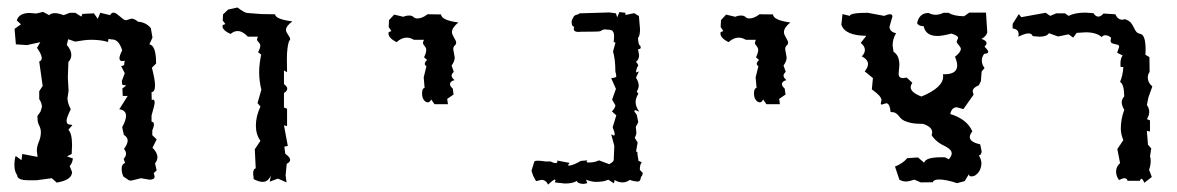

<svg xmlns="http://www.w3.org/2000/svg" viewBox="-20 -482 3150 514"><path d="M55.7 0.5Q25.9 0.5 25.9 -13.2Q18.6 -23.4 18.6 -39.6Q18.6 -55.2 22 -64.5L37.6 -53.2L39.6 -69.8L80.6 -62L78.6 -78.1Q78.6 -89.8 84 -102.5Q89.4 -115.2 89.4 -127.9Q89.4 -137.2 85 -145.8Q80.6 -154.3 80.6 -162.6L80.1 -171.4L88.4 -183.1L92.3 -195.8Q92.3 -205.6 85 -216.8V-237.8L94.2 -252L85 -317.4Q91.8 -319.8 91.8 -326.7Q91.8 -335.9 79.1 -354L87.9 -369.1L52.2 -361.3L22.5 -363.3L19 -404.8L36.1 -417L24.9 -427.2Q30.8 -447.3 59.6 -447.3L77.1 -445.8L95.2 -450.2L111.8 -441.4Q116.7 -446.8 127 -446.8Q136.2 -446.8 150.4 -441.4L167 -447.8H181.6L197.8 -437.5L200.7 -444.8L231.4 -446.3L241.7 -431.6L248.5 -447.8L274.9 -441.4Q278.3 -448.2 284.2 -448.2Q287.6 -448.2 292 -445.1Q296.4 -441.9 301 -438Q305.7 -434.1 309.8 -430.9Q314 -427.7 317.4 -427.7L331.5 -432.1Q340.3 -432.1 349.6 -423.8Q370.1 -422.9 383.8 -406.7L388.2 -381.3L379.9 -363.3Q397.9 -360.4 397.9 -312L386.7 -300.8Q390.6 -285.2 392.8 -273.4Q395 -261.7 395 -253.4Q395 -235.8 385.7 -235.4L386.2 -214.4L389.6 -215.3Q394 -215.3 394 -207.5Q394 -200.7 385.7 -172.9V-156.2Q392.1 -155.8 392.1 -148.9Q392.1 -143.1 387.7 -132.8V-120.1L399.4 -108.9L388.2 -86.4Q401.4 -73.7 401.4 -61Q401.4 -52.7 395 -44.4L399.4 -25.9L391.6 -18.6L394 -9.8Q394 -1 379.9 -1L357.4 -4.9L331.5 1.5Q324.7 1.5 322.8 -1L310.5 -9.3Q305.7 -18.6 305.7 -30.8Q305.7 -42.5 314.9 -45.9L311 -56.6Q317.4 -64 317.4 -70.3Q317.4 -77.1 312 -83Q321.8 -97.2 321.8 -105.5Q321.8 -114.7 311.5 -121.1L307.1 -141.6Q317.4 -160.2 317.4 -171.9Q317.4 -187 299.3 -189.5L321.8 -225.1H308.6L307.6 -245.1L317.9 -252.9L307.1 -255.4L306.2 -265.1L314 -286.1L304.2 -305.2Q313 -305.7 313 -311.5Q313 -312.5 312.5 -313.5L314.5 -319.3L307.6 -318.4Q299.8 -318.4 299.8 -326.2Q299.8 -333 307.1 -347.2Q298.3 -376.5 279.8 -376.5H277.8L270.5 -377.9L269 -369.6Q250.5 -375.5 224.1 -375.5Q213.9 -375.5 203.1 -374Q192.4 -372.6 181.2 -370.6L162.6 -377L158.7 -361.8Q170.9 -348.1 170.9 -335Q170.9 -324.2 163.1 -315.9L161.6 -274.4L163.6 -239.3L160.6 -218.8Q160.6 -207 169.4 -189.5Q158.2 -166.5 158.2 -159.2Q158.2 -148.4 167.5 -148.4H169.9L173.8 -147L163.1 -134.8Q172.9 -124.5 172.9 -93.3L171.9 -69.8L159.2 -63.5L175.3 -57.6Q172.9 -43.5 166.5 -37.6L172.9 -21.5Q172.9 0 131.8 6.8L118.7 -4.9L78.1 0.5Z M680.2 -444.3 716.3 -443.8Q717.8 -430.2 762.7 -424.8Q745.6 -412.1 745.6 -401.9Q745.6 -398.9 747.3 -395.5Q749 -392.1 751.2 -388.9Q753.4 -385.7 755.1 -382.6Q756.8 -379.4 756.8 -377.4Q756.8 -375.5 755.4 -374Q753.9 -372.6 752.4 -367.4Q751 -362.3 749.5 -351.6Q748 -340.8 748 -321.3L748.5 -288.6L740.2 -293.5V-256.8Q749 -250.5 749 -244.6Q749 -238.3 740.2 -232.9V-194.3L748.5 -190.9V-144.5L740.2 -146.5L750.5 -91.3L741.2 -89.4L743.7 -70.3Q756.8 -61 756.8 -54.2Q756.8 -47.9 747.6 -43.5L744.6 -12.7L747.1 6.3L724.1 -3.9L702.1 4.4L705.1 -12.7Q698.2 4.9 683.1 4.9Q673.3 4.9 659.2 -2.4L657.7 -17.1Q657.7 -30.3 664.6 -31.2L662.1 -82.5L677.2 -105Q665 -122.1 665 -145.5Q665 -170.9 677.2 -196.8L669.4 -206.1L679.7 -241.7Q673.8 -265.1 673.8 -289.1Q673.8 -300.8 675.3 -312.5Q676.8 -324.2 679.2 -335.9L670.9 -342.3Q676.8 -353 676.8 -359.9Q676.8 -363.3 675.3 -365.2Q673.8 -367.2 672.4 -368.9Q670.9 -370.6 669.4 -372.6Q668 -374.5 668 -377L670.4 -383.8H643.6Q629.4 -398.9 616.2 -398.9Q606.4 -398.9 597.2 -391.1Q575.7 -400.9 575.7 -411.6L576.2 -415L583.5 -417.5L576.2 -427.2L577.1 -443.4L590.8 -456.5L615.7 -461.9Q635.3 -447.3 642.1 -447.3Z M1160.6 -443.4Q1162.1 -427.7 1207 -421.9Q1189.9 -407.7 1189.9 -396Q1189.9 -392.6 1191.7 -388.7Q1193.4 -384.8 1195.6 -381.1Q1197.8 -377.4 1199.5 -374Q1201.2 -370.6 1201.2 -368.2Q1201.2 -363.3 1197.3 -360.1Q1193.4 -356.9 1193.4 -350.1L1197.3 -328.1Q1197.3 -317.9 1189 -306.6L1194.8 -289.6Q1189 -284.2 1189 -279.8Q1189 -273.9 1196.8 -267.6Q1184.6 -264.2 1184.6 -256.8Q1184.6 -251.5 1191.9 -245.1L1194.3 -229L1177.2 -217.3L1179.2 -203.1H1143.1L1134.3 -215.8Q1130.9 -208 1125.5 -208Q1119.6 -208 1114.7 -214.4Q1109.9 -220.7 1109.9 -231.9Q1109.9 -245.6 1116.7 -246.6L1114.3 -274.9L1121.6 -304.7Q1117.2 -307.6 1117.2 -311Q1117.2 -316.4 1123.5 -321.3L1115.2 -328.6Q1121.1 -340.8 1121.1 -348.6Q1121.1 -352.1 1119.6 -354.5Q1118.2 -356.9 1116.7 -358.9Q1115.2 -360.8 1113.8 -362.8Q1112.3 -364.7 1112.3 -367.7L1114.7 -375.5H1087.9Q1078.1 -381.3 1068.8 -381.3Q1055.2 -381.3 1041.5 -369.1Q1020 -380.4 1020 -392.1L1020.5 -396L1027.8 -398.9L1020.5 -409.7L1021.5 -428.2L1035.2 -442.9L1060.1 -437Q1066.4 -440.4 1075.7 -440.4Q1083 -440.4 1086.9 -436.5Q1090.8 -432.6 1097.2 -432.6Q1110.4 -432.6 1124.5 -443.8Z M1552.2 8.3 1543 10.3Q1527.3 10.3 1523.9 2.4Q1513.7 9.3 1492.2 9.3L1465.3 6.3L1467.3 0.5L1465.8 -1.5Q1461.9 -1.5 1447.3 12.2Q1441.4 -0.5 1429.2 -0.5L1415 2.9L1407.2 -11.7L1402.8 -24.9L1410.2 -48.8Q1411.1 -51.8 1420.4 -51.8Q1427.2 -51.8 1439.9 -49.8H1453.6Q1462.4 -45.4 1467.3 -45.4Q1472.2 -45.4 1472.2 -49.8L1471.7 -52.2L1504.9 -45.9L1500.5 -40L1502.9 -38.6Q1512.7 -38.6 1535.2 -51.3L1552.7 -52.7L1550.3 -49.3Q1550.3 -46.9 1556.2 -46.9Q1571.8 -46.9 1583.5 -52.7L1610.8 -42.5Q1623 -48.8 1623 -54.2Q1623 -61.5 1623.8 -72.8Q1624.5 -84 1624.5 -91.8L1616.2 -122.6L1623 -119.1Q1625.5 -119.1 1625.5 -123Q1625.5 -128.4 1620.1 -141.1L1629.9 -173.3L1618.2 -183.6Q1627.4 -193.8 1627.4 -200.2L1618.7 -215.3L1628.9 -244.1L1616.2 -272.9Q1629.9 -273.9 1629.9 -277.8Q1629.9 -281.7 1627.4 -290.5Q1627.4 -323.2 1621.1 -344.2L1627.4 -366.7Q1627.4 -369.1 1625.5 -369.1L1623 -368.2L1624 -384.8Q1624 -402.3 1610.8 -402.3Q1607.9 -402.3 1599.6 -403.3Q1595.7 -403.3 1592.5 -401.6Q1589.4 -399.9 1586.7 -398.4Q1584 -397 1534.7 -397Q1531.7 -396.5 1528.8 -396.5Q1516.1 -396.5 1516.1 -404.3Q1516.1 -406.7 1517.1 -410.2Q1510.3 -411.1 1510.3 -423.3Q1510.3 -429.2 1514.2 -433.6Q1515.6 -440.9 1524.9 -442.9Q1527.8 -442.9 1531.7 -446.3L1611.3 -448.7L1628.9 -446.3L1632.3 -435.5L1638.2 -449.7L1654.3 -447.8V-441.9L1677.7 -446.8L1690.4 -439L1693.4 -403.8Q1693.4 -386.2 1688 -380.4Q1689 -360.4 1693.4 -360.4Q1695.3 -356.9 1695.3 -354.5Q1695.3 -350.6 1688 -350.1L1690.9 -334.5Q1690.9 -322.8 1682.6 -316.4Q1688.5 -310.5 1688.5 -306.6Q1688.5 -304.2 1686 -302.7Q1682.6 -293 1682.6 -289.1Q1682.6 -288.1 1683.1 -288.1L1690.4 -291L1682.6 -273.9Q1689.9 -262.7 1689.9 -252.9Q1689.9 -245.6 1684.6 -236.8L1689 -231Q1681.6 -219.7 1681.6 -208.5Q1681.6 -196.3 1691.4 -183.1L1681.6 -187Q1678.2 -187 1678.2 -183.6L1684.6 -174.8L1688.5 -156.2Q1688.5 -153.3 1685.3 -148.4Q1682.1 -143.6 1682.1 -141.1L1683.6 -127.9Q1683.6 -120.1 1679.2 -113.3L1687 -100.6L1682.6 -75.2L1684.6 -76.2Q1686.5 -76.2 1686.5 -72.3Q1686.5 -65.9 1687.7 -61.5Q1689 -57.1 1689 -51.8L1698.2 -47.4Q1692.9 -42.5 1692.9 -27.3L1700.7 -19Q1700.7 -13.2 1695.8 -7.8Q1694.8 3.9 1687.5 3.9Q1677.2 3.9 1666 -0.5Q1657.2 6.3 1646.5 6.3Q1635.7 6.3 1625.5 0L1623.5 8.8L1608.4 -1Q1596.7 4.9 1575.7 4.9Q1563.5 4.9 1548.8 -1Z M2049.3 -443.4Q2050.8 -427.7 2095.7 -421.9Q2078.6 -407.7 2078.6 -396Q2078.6 -392.6 2080.3 -388.7Q2082 -384.8 2084.2 -381.1Q2086.4 -377.4 2088.1 -374Q2089.8 -370.6 2089.8 -368.2Q2089.8 -363.3 2085.9 -360.1Q2082 -356.9 2082 -350.1L2085.9 -328.1Q2085.9 -317.9 2077.6 -306.6L2083.5 -289.6Q2077.6 -284.2 2077.6 -279.8Q2077.6 -273.9 2085.4 -267.6Q2073.2 -264.2 2073.2 -256.8Q2073.2 -251.5 2080.6 -245.1L2083 -229L2065.9 -217.3L2067.9 -203.1H2031.7L2022.9 -215.8Q2019.5 -208 2014.2 -208Q2008.3 -208 2003.4 -214.4Q1998.5 -220.7 1998.5 -231.9Q1998.5 -245.6 2005.4 -246.6L2002.9 -274.9L2010.3 -304.7Q2005.9 -307.6 2005.9 -311Q2005.9 -316.4 2012.2 -321.3L2003.9 -328.6Q2009.8 -340.8 2009.8 -348.6Q2009.8 -352.1 2008.3 -354.5Q2006.8 -356.9 2005.4 -358.9Q2003.9 -360.8 2002.4 -362.8Q2001 -364.7 2001 -367.7L2003.4 -375.5H1976.6Q1966.8 -381.3 1957.5 -381.3Q1943.8 -381.3 1930.2 -369.1Q1908.7 -380.4 1908.7 -392.1L1909.2 -396L1916.5 -398.9L1909.2 -409.7L1910.2 -428.2L1923.8 -442.9L1948.7 -437Q1955.1 -440.4 1964.4 -440.4Q1971.7 -440.4 1975.6 -436.5Q1979.5 -432.6 1985.8 -432.6Q1999 -432.6 2013.2 -443.8Z M2376 -36.1Q2397 -44.4 2408.7 -58.6L2437.5 -60.5L2454.1 -46.4Q2457.5 -61 2500 -61H2509.3L2520 -55.7Q2527.8 -64 2527.8 -71.3Q2527.8 -81.1 2512.2 -89.4Q2485.4 -101.6 2474.1 -120.1L2475.6 -127.4Q2475.6 -142.6 2450.7 -150.4Q2431.2 -150.4 2419.4 -152.8Q2407.7 -155.3 2400.9 -158.7Q2394 -162.1 2390.6 -166.3Q2387.2 -170.4 2384.3 -173.8Q2381.3 -177.2 2377 -179.7Q2372.6 -182.1 2364.3 -182.1Q2361.8 -205.6 2352.5 -205.6L2340.8 -202.1Q2337.9 -202.1 2337.9 -205.1L2339.8 -213.9Q2339.8 -224.6 2314 -242.7L2316.9 -272.9L2294.9 -291Q2303.7 -301.8 2303.7 -310.5Q2303.7 -322.8 2287.1 -331.1Q2295.4 -339.8 2295.4 -348.1Q2295.4 -358.4 2284.2 -367.2L2299.3 -386.2Q2241.7 -386.7 2232.4 -416L2235.4 -444.3L2254.9 -439.5Q2256.8 -447.8 2302.7 -447.8L2347.2 -439.5Q2356.4 -443.8 2362.8 -443.8Q2369.1 -443.8 2369.1 -438L2361.3 -410.6Q2361.3 -397 2378.9 -393.1Q2369.6 -377.9 2369.6 -360.4L2372.1 -343.3Q2387.7 -334 2387.7 -307.6L2385.7 -284.7Q2385.7 -272.9 2397.5 -272.9L2407.2 -274.4L2422.4 -260.3Q2418 -253.9 2418 -248.5Q2418 -234.4 2446.8 -223.6Q2504.9 -247.6 2504.9 -277.3L2504.4 -283.2H2507.8Q2542.5 -283.2 2542.5 -306.6Q2542.5 -315.9 2536.6 -330.1Q2552.2 -342.3 2552.2 -351.1Q2552.2 -353.5 2550.5 -356.2Q2548.8 -358.9 2546.6 -361.3Q2544.4 -363.8 2542.7 -366.2Q2541 -368.7 2541 -370.6L2544.9 -380.4Q2544.9 -386.7 2526.9 -392.1Q2502 -385.7 2489.7 -385.7Q2458 -385.7 2452.6 -412.1H2450.2Q2439.9 -412.1 2435.1 -419.9Q2440.9 -447.3 2465.8 -447.3Q2475.6 -442.4 2484.9 -442.4Q2494.6 -442.4 2505.9 -447.8H2519.5Q2532.2 -439 2561 -438.5L2574.7 -448.2H2619.6L2623 -395.5Q2620.6 -384.8 2607.4 -377.9Q2621.1 -373.5 2621.1 -366.2Q2621.1 -362.8 2615.7 -356.9Q2625.5 -347.7 2625.5 -343.3Q2625.5 -338.4 2614.7 -337.9Q2608.4 -329.1 2608.4 -319.8Q2608.4 -309.6 2615.7 -299.8L2607.9 -290.5L2606 -265.1L2600.6 -253.9Q2584 -247.1 2584 -237.3L2586.4 -228.5L2559.1 -189.9L2541.5 -194.8Q2527.8 -194.8 2523.9 -176.8Q2568.8 -163.1 2583 -130.4Q2576.2 -121.6 2576.2 -115.2Q2576.2 -101.6 2604 -95.7L2607.9 -77.1Q2607.9 -67.4 2600.6 -65.9Q2607.4 -54.2 2607.4 -44.4Q2607.4 -39.6 2605.7 -33.4Q2604 -27.3 2600.6 -22.2Q2597.2 -17.1 2592 -13.4Q2586.9 -9.8 2580.1 -9.8Q2574.2 -9.8 2573.7 -15.6L2562.5 2.9L2542 8.3Q2513.2 -1.5 2493.7 -1.5Q2479.5 -1.5 2477.1 5.9L2444.8 6.3L2428.2 -1Q2412.1 3.9 2405.8 3.9Q2396 3.9 2387.7 -1Z M2965.8 -443.8Q2972.2 -429.2 2984.9 -429.2L2991.7 -430.7Q3002.9 -426.8 3007.6 -420.9Q3012.2 -415 3014.9 -409.2Q3017.6 -403.3 3021 -398.2Q3024.4 -393.1 3033.2 -391.1Q3046.9 -388.2 3046.9 -348.6L3046.4 -335.4L3057.1 -329.1L3057.6 -289.6Q3052.7 -282.7 3052.7 -273.9Q3052.7 -261.2 3064.9 -250.5L3054.2 -220.7L3050.3 -200.7Q3056.6 -192.4 3056.6 -182.6Q3056.6 -172.9 3050.3 -163.1L3058.6 -159.7V-129.9L3050.3 -131.8L3053.2 -94.7L3062 -84.5L3058.6 -63Q3060.5 -59.6 3060.5 -50.3Q3060.5 -40 3056.2 -27.3L3063.5 -8.3L3043.5 7.3Q3039.1 -3.4 3035.6 -3.4Q3033.2 -3.4 3031.7 2H2998.5Q2997.1 -4.9 2990.2 -4.9Q2985.4 -4.9 2975.6 0Q2967.8 -11.2 2967.8 -22.5Q2967.8 -35.6 2978.5 -45.4L2971.2 -83L2987.3 -106.9Q2980.5 -123 2980.5 -137.7Q2980.5 -163.1 2989.7 -188Q2982.9 -199.7 2982.9 -208.5Q2982.9 -216.3 2989.7 -224.1Q2989.3 -256.8 2978.5 -262.7Q2985.8 -279.3 2987.3 -302.7H2980L2979.5 -311.5Q2979.5 -325.7 2985.4 -333.5L2970.7 -340.8L2976.1 -356.4Q2976.1 -360.8 2972.4 -362.1Q2968.8 -363.3 2964.6 -364Q2960.4 -364.7 2956.8 -366.5Q2953.1 -368.2 2953.1 -373.5L2954.6 -380.9Q2946.8 -387.7 2939 -387.7Q2933.6 -387.7 2929.2 -382.8Q2915 -395.5 2886.7 -395.5L2862.3 -394L2853 -381.3L2840.8 -390.1L2812.5 -384.3L2788.1 -393.1Q2782.2 -383.8 2762.7 -383.8L2744.6 -385.3Q2742.2 -392.6 2733.4 -392.6Q2724.6 -392.6 2706.1 -383.8L2707 -390.1Q2707 -403.8 2690.9 -405.8V-418L2707.5 -444.3L2713.9 -436L2779.3 -447.8L2791.5 -439.5L2807.6 -446.3H2831.1L2840.8 -439.5Q2857.9 -448.2 2885.3 -448.2L2907.2 -446.8Q2913.1 -437.5 2920.4 -437.5Q2926.8 -437.5 2934.1 -445.8Z"/></svg>

Font: Truetypewriter PolyglOTT
Style: Regular
Weight: 400
Designer: Sergey Beatoff a.k.a. Sam_T
Version: Version 3.76